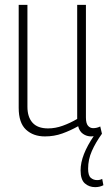

<svg xmlns="http://www.w3.org/2000/svg" viewBox="-20 -552 446 791"><path d="M372 219Q347 219 329.5 203.5Q312 188 312 150Q312 118 326 82.5Q340 47 366 9Q361 10 356 10Q337 10 322 -0.5Q307 -11 302 -32Q270 -14 236.5 -2Q203 10 165 10Q117 10 87 -18Q57 -46 57 -108V-532H93V-112Q93 -70 114 -46.5Q135 -23 178 -23Q208 -23 238.5 -34Q269 -45 298 -62V-532H334V-68Q334 -44 342.5 -34Q351 -24 364 -24Q379 -24 393 -31L400 -1Q374 35 358.5 70Q343 105 343 143Q343 171 354 180.5Q365 190 380 190Q392 190 401 185L406 211Q391 219 372 219Z"/></svg>

Font: Georama SemiCondensed ExtraLight
Style: Regular
Weight: 200
Width: 4
Designer: Jean-Baptiste Levee
Foundry: Production Type
Version: Version 1.000